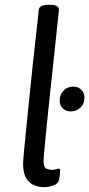

<svg xmlns="http://www.w3.org/2000/svg" viewBox="-20 -772 371 798"><path d="M187 -752Q208 -752 216.5 -746.5Q225 -741 225 -730Q225 -730 221.5 -698Q218 -666 212.5 -612.5Q207 -559 200 -494.5Q193 -430 186 -364.5Q179 -299 173.5 -243Q168 -187 164.5 -150Q161 -113 161 -107Q161 -76 173 -71Q185 -66 197 -66Q206 -66 213 -68.5Q220 -71 224 -71Q230 -71 230 -64Q230 -63 229.5 -53.5Q229 -44 226 -27Q222 -8 201 -1Q180 6 166 6Q123 6 99.5 -17.5Q76 -41 76 -92Q76 -102 79.5 -141Q83 -180 89 -237.5Q95 -295 101.5 -361Q108 -427 115 -492Q122 -557 128 -610.5Q134 -664 137.5 -696.5Q141 -729 141 -730Q142 -742 153 -747Q164 -752 183 -752ZM285 -412Q305 -412 318 -399Q331 -386 331 -366Q331 -340 314 -324.5Q297 -309 274 -309Q254 -309 241 -321.5Q228 -334 228 -354Q228 -379 244 -395.5Q260 -412 285 -412Z"/></svg>

Font: Asap VF Beta
Style: Italic
Weight: 400
Italic angle: -6°
Designer: Pablo Cosgaya
Foundry: Pablo Cosgaya
Version: Version 1.007